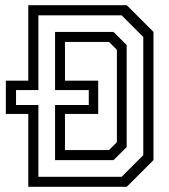

<svg xmlns="http://www.w3.org/2000/svg" viewBox="-20 -720 652 740"><path d="M89 0V-281H2.5V-409H89V-700H468.5L571.5 -597V-103L468.5 0ZM128 -38.5H448.8L532.2 -122V-577.5L448.8 -661H128V-372.8H41.8V-315.2H128ZM192.2 -102.8V-315.2H322.2V-372.8H192.2V-596.8H417.5L468.2 -546.5V-153L417.5 -102.8ZM230.5 -141.5H400L430.5 -172V-528L400 -558.5H230.5V-409H358.5V-281H230.5Z"/></svg>

Font: Tourney Thin
Style: Regular
Weight: 100
Designer: Tyler Finck
Foundry: Etcetera Type Co
Version: Version 1.015